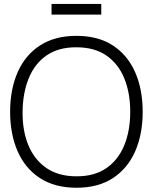

<svg xmlns="http://www.w3.org/2000/svg" viewBox="-20 -912 754 948"><path d="M234.5 -840V-892.5H480V-840ZM357.5 15Q250 15 177 -32.8Q104 -80.5 67 -165Q30 -249.5 30 -360Q30 -470.5 67 -555Q104 -639.5 177 -687.2Q250 -735 357.5 -735Q465 -735 537.8 -687.2Q610.5 -639.5 647.5 -555Q684.5 -470.5 684.5 -360Q684.5 -249.5 647.5 -165Q610.5 -80.5 537.8 -32.8Q465 15 357.5 15ZM357.5 -41.5Q446 -41 505 -81.8Q564 -122.5 593.5 -194.5Q623 -266.5 623 -360Q623 -453.5 593.5 -525.5Q564 -597.5 505 -638Q446 -678.5 357.5 -678.5Q269 -679 210.2 -638.5Q151.5 -598 122 -525.8Q92.5 -453.5 91.5 -360Q90.5 -266.5 120.2 -194.8Q150 -123 209.5 -82.2Q269 -41.5 357.5 -41.5Z"/></svg>

Font: Manrope ExtraLight Light
Style: Regular
Weight: 300
Version: Version 4.504